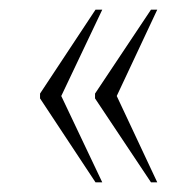

<svg xmlns="http://www.w3.org/2000/svg" viewBox="-20 -469 399 398"><path d="M293 -91H306L222 -270L306 -449H293L177 -275V-265ZM178 -91H192L107 -270L192 -449H178L63 -275V-265Z"/></svg>

Font: Noto Serif Lao ExtraCondensed Thin
Style: Regular
Weight: 100
Width: 2
Designer: Monotype Design Team
Foundry: Monotype Imaging Inc.
Version: Version 2.003